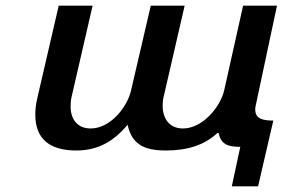

<svg xmlns="http://www.w3.org/2000/svg" viewBox="-20 -520 1001 680"><path d="M112 -172C107 -151 105 -131 105 -114C105 -28 156 13 250 13C332 13 385 -23 432 -78C447 -8 492 13 567 13C644 13 704 -6 750 -49H754C763 -9 786 0 831 0L801 140H894L948 -93C913 -93 884 -98 884 -132C884 -135 884 -139 885 -143L961 -500H841L774 -200C760 -140 697 -65 628 -65C579 -65 556 -101 556 -146C556 -156 557 -168 560 -179L634 -500H514L444 -199C431 -142 372 -65 301 -65C254 -65 230 -98 230 -143C230 -154 231 -167 234 -179L308 -500H188Z"/></svg>

Font: Perun SemiBold Italic
Style: Regular
Weight: 400
Italic angle: -12°
Foundry: Copyright (c) Stefan Peev, Context Ltd, 2016
Version: Version 1.026